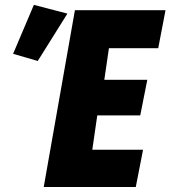

<svg xmlns="http://www.w3.org/2000/svg" viewBox="-20 -752 686 772"><path d="M155.8 0H525.9L555.2 -149.9H351.1L371.1 -288.1H543.9L572.3 -431.2H399.4L418 -558.1H616.2L645.5 -710.9H281.2ZM131.8 -506.8 251 -697.3 116.2 -732.4 32.7 -535.6Z"/></svg>

Font: Roboto Flex Super Cond Black
Style: Italic
Weight: 900
Width: 3
Italic angle: -10°
Designer: Berlow after Robertson
Foundry: Google
Version: Version 3.200;Glyphs 3.3 (3311)